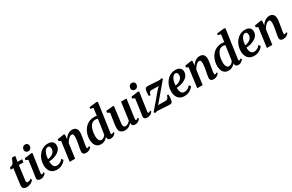

<svg xmlns="http://www.w3.org/2000/svg" viewBox="209 -2444 6203 4082"><g transform="rotate(-30 3310.5 -403.0)"><path d="M198.5 -183.5Q196 -167.5 194.5 -155.2Q193 -143 191.8 -132.8Q190.5 -122.5 190.5 -112Q190.5 -93.5 199.2 -83.8Q208 -74 225 -74Q251.5 -74 272.2 -83.2Q293 -92.5 310 -106.5L322 -67Q309 -52 285.5 -34Q262 -16 226.8 -3Q191.5 10 143.5 10Q106.5 10 79.5 -9.2Q52.5 -28.5 52.5 -76.5Q52.5 -80 52.8 -85.8Q53 -91.5 54.2 -102.2Q55.5 -113 57.5 -130.8Q59.5 -148.5 63.5 -176.5L103.5 -483H38L48.5 -531.5L115.5 -553.5Q128.5 -565 141.5 -589Q154.5 -613 166.5 -640.5Q178.5 -668 187.5 -691H268.5L247.5 -555H360.5L350.5 -483H238Z M495 10Q466 10 446.2 1.5Q426.5 -7 417.5 -22.2Q408.5 -37.5 411 -58.5Q413.5 -81 418.2 -113.5Q423 -146 428.8 -186.5Q434.5 -227 441.5 -274Q448.5 -321 455.2 -372Q462 -423 469 -476L411 -503.5L418 -543L591.5 -567.5L616 -556L550 -101Q547.5 -83 552 -73.8Q556.5 -64.5 566.5 -64.5Q575.5 -64.5 586.2 -70.2Q597 -76 614 -90L627 -59.5Q621.5 -52 604.8 -35.5Q588 -19 560.5 -4.5Q533 10 495 10ZM555 -634.5Q525.5 -634.5 504.8 -656.5Q484 -678.5 485.5 -708Q487 -744.5 509.8 -769.5Q532.5 -794.5 571 -794.5Q604 -794.5 623.5 -773.2Q643 -752 642.5 -724.5Q642 -686.5 620 -660.5Q598 -634.5 555 -634.5Z M1114 -102Q1100.5 -81 1070.8 -54.5Q1041 -28 997 -8.5Q953 11 895.5 11Q839.5 11 800.2 -8Q761 -27 737 -59.2Q713 -91.5 702.2 -131.5Q691.5 -171.5 691.5 -212.5Q691.5 -288.5 714.5 -353.5Q737.5 -418.5 778.5 -467Q819.5 -515.5 874.8 -543Q930 -570.5 994.5 -570.5Q1046.5 -570.5 1079.5 -554.2Q1112.5 -538 1128.5 -510.2Q1144.5 -482.5 1145 -448Q1146 -400 1125.5 -363.8Q1105 -327.5 1070.5 -301.5Q1036 -275.5 994.5 -259Q953 -242.5 911.2 -234.2Q869.5 -226 835.5 -225.5Q834.5 -190.5 840.2 -161.5Q846 -132.5 858.2 -111.2Q870.5 -90 889.5 -78.2Q908.5 -66.5 934.5 -66.5Q969.5 -66.5 997.5 -78.2Q1025.5 -90 1047.5 -108.5Q1069.5 -127 1086.5 -147ZM964 -508Q932 -508 909 -486.2Q886 -464.5 870.5 -429.8Q855 -395 846.5 -355.5Q838 -316 836 -280Q857 -281 881.8 -288Q906.5 -295 930.5 -308Q954.5 -321 974 -339.5Q993.5 -358 1004.8 -382.5Q1016 -407 1015 -436.5Q1014 -472 1001 -490Q988 -508 964 -508Z M1400.5 -447.5Q1418.5 -473.5 1439.2 -495.5Q1460 -517.5 1484 -533.8Q1508 -550 1534.8 -559Q1561.5 -568 1590.5 -568Q1646 -568 1680.5 -535.5Q1715 -503 1715 -421Q1715 -404 1710.8 -373Q1706.5 -342 1700.8 -308Q1695 -274 1690.5 -247Q1686.5 -222 1681.2 -194.2Q1676 -166.5 1672.2 -140.2Q1668.5 -114 1668 -94Q1668 -76.5 1673 -70.5Q1678 -64.5 1684.5 -64.5Q1693.5 -64.5 1703.8 -69.8Q1714 -75 1730 -87.5L1743 -56.5Q1739 -49.5 1722 -33.5Q1705 -17.5 1677 -3.8Q1649 10 1610 10Q1575 10 1556.8 -0.8Q1538.5 -11.5 1532 -28.8Q1525.5 -46 1525.5 -65Q1526 -78 1528.2 -95.5Q1530.5 -113 1534.5 -133.8Q1538.5 -154.5 1542.5 -176Q1546.5 -197.5 1550.5 -218Q1554 -238.5 1558.2 -262.2Q1562.5 -286 1566 -311.5Q1569.5 -337 1572 -361.5Q1574.5 -386 1574 -407.5Q1573.5 -437 1568.8 -452.8Q1564 -468.5 1553.5 -474.8Q1543 -481 1526 -481Q1509.5 -481 1491 -471Q1472.5 -461 1454.5 -443.8Q1436.5 -426.5 1419.8 -403.8Q1403 -381 1389.5 -355.5L1341 0H1208L1272 -475.5L1221 -503L1228.5 -543.5L1387.5 -568L1410.5 -556.5Z M2264.5 -102Q2262 -84 2265.8 -74.2Q2269.5 -64.5 2280 -64.5Q2288 -64.5 2298.2 -69.5Q2308.5 -74.5 2325.5 -87.5L2339 -57Q2333.5 -50 2317.5 -34Q2301.5 -18 2275.2 -4Q2249 10 2213.5 10Q2177.5 10 2159.8 -7.5Q2142 -25 2139 -59L2138 -73.5Q2124 -54 2101 -34.8Q2078 -15.5 2046.8 -2.8Q2015.5 10 1975.5 10Q1916.5 10 1879.8 -18.8Q1843 -47.5 1826.2 -94.8Q1809.5 -142 1809.5 -197.5Q1809.5 -251 1822.5 -304.2Q1835.5 -357.5 1861.5 -404.8Q1887.5 -452 1926.2 -489Q1965 -526 2017.5 -547Q2070 -568 2135.5 -568Q2149 -568 2165 -565.8Q2181 -563.5 2195.5 -560L2220 -739.5L2148 -759.5L2157 -797L2339.5 -817L2365 -803.5ZM2185 -492.5Q2172 -499.5 2156 -502.8Q2140 -506 2123.5 -506Q2085 -506 2056 -487.2Q2027 -468.5 2006.8 -436.8Q1986.5 -405 1973.8 -365.5Q1961 -326 1955.5 -284Q1950 -242 1950 -203.5Q1950 -162.5 1959.2 -131.5Q1968.5 -100.5 1986 -83.5Q2003.5 -66.5 2028 -66.5Q2050.5 -66.5 2070 -76.2Q2089.5 -86 2105.2 -101Q2121 -116 2131.5 -131Z M2563.5 10Q2531.5 10 2500.8 -1.8Q2470 -13.5 2449.2 -41.2Q2428.5 -69 2428 -117.5Q2428 -135 2429.5 -155.8Q2431 -176.5 2433.8 -199.8Q2436.5 -223 2440 -246.8Q2443.5 -270.5 2447 -293L2474.5 -475.5L2416 -509.5L2423.5 -550L2592.5 -567.5L2616 -556L2582 -289Q2579.5 -267.5 2576.5 -246.2Q2573.5 -225 2570.8 -205Q2568 -185 2566.2 -167.8Q2564.5 -150.5 2564.5 -137.5Q2564.5 -109.5 2570.8 -93.5Q2577 -77.5 2589.2 -70.8Q2601.5 -64 2619.5 -64Q2641.5 -64 2663 -73.5Q2684.5 -83 2702.8 -98.2Q2721 -113.5 2735 -130.5L2793 -563.5H2927L2863.5 -101.5Q2861 -82 2866.2 -73.2Q2871.5 -64.5 2881.5 -64.5Q2890.5 -64.5 2900.2 -70Q2910 -75.5 2928.5 -90L2942 -59.5Q2937.5 -51.5 2920.5 -34.8Q2903.5 -18 2876.2 -4.2Q2849 9.5 2814 9.5Q2777 9.5 2758.5 -5.5Q2740 -20.5 2737.5 -46.5Q2737 -49 2737 -52.5Q2737 -56 2737 -60.2Q2737 -64.5 2737.5 -69Q2738 -73.5 2738.5 -77.5L2737 -78.5Q2723.5 -62.5 2706.8 -46.8Q2690 -31 2668.8 -18.2Q2647.5 -5.5 2621.2 2.2Q2595 10 2563.5 10Z M3114 10Q3085 10 3065.2 1.5Q3045.5 -7 3036.5 -22.2Q3027.5 -37.5 3030 -58.5Q3032.5 -81 3037.2 -113.5Q3042 -146 3047.8 -186.5Q3053.5 -227 3060.5 -274Q3067.5 -321 3074.2 -372Q3081 -423 3088 -476L3030 -503.5L3037 -543L3210.5 -567.5L3235 -556L3169 -101Q3166.5 -83 3171 -73.8Q3175.5 -64.5 3185.5 -64.5Q3194.5 -64.5 3205.2 -70.2Q3216 -76 3233 -90L3246 -59.5Q3240.5 -52 3223.8 -35.5Q3207 -19 3179.5 -4.5Q3152 10 3114 10ZM3174 -634.5Q3144.5 -634.5 3123.8 -656.5Q3103 -678.5 3104.5 -708Q3106 -744.5 3128.8 -769.5Q3151.5 -794.5 3190 -794.5Q3223 -794.5 3242.5 -773.2Q3262 -752 3261.5 -724.5Q3261 -686.5 3239 -660.5Q3217 -634.5 3174 -634.5Z M3652 -450.5Q3638 -450.5 3618.5 -450.8Q3599 -451 3577 -451.2Q3555 -451.5 3534 -451.8Q3513 -452 3495.2 -452Q3477.5 -452 3467.5 -452Q3448 -451.5 3435 -440Q3422 -428.5 3415 -409.8Q3408 -391 3406.5 -369H3366.5Q3364.5 -386 3364.5 -413.5Q3364.5 -441 3367.8 -470.5Q3371 -500 3379 -523.8Q3387 -547.5 3400.5 -556Q3406.5 -559.5 3418.2 -563Q3430 -566.5 3448 -566.5Q3475.5 -566.5 3513.8 -564.2Q3552 -562 3593 -558.8Q3634 -555.5 3670.2 -553.2Q3706.5 -551 3729.5 -551Q3746 -551 3759 -554.5Q3772 -558 3782.5 -567L3807 -539.5L3483 -155.5L3436.5 -105Q3456.5 -105 3481 -104.8Q3505.5 -104.5 3531.5 -104.5Q3557.5 -104.5 3582.5 -104.2Q3607.5 -104 3629.5 -104Q3659 -104 3678.5 -128.5Q3698 -153 3702.5 -190H3741.5Q3742.5 -171.5 3742 -143.5Q3741.5 -115.5 3738.2 -86Q3735 -56.5 3727 -33Q3719 -9.5 3705 0.5Q3699 4.5 3686 7.5Q3673 10.5 3654.5 10.5Q3626.5 10.5 3585.5 8Q3544.5 5.5 3500.5 2.5Q3456.5 -0.5 3418.5 -3Q3380.5 -5.5 3357.5 -5.5Q3346.5 -5.5 3331.5 -1.8Q3316.5 2 3306.5 11L3278 -17.5L3605.5 -404Z M4245 -102Q4231.5 -81 4201.8 -54.5Q4172 -28 4128 -8.5Q4084 11 4026.5 11Q3970.5 11 3931.2 -8Q3892 -27 3868 -59.2Q3844 -91.5 3833.2 -131.5Q3822.5 -171.5 3822.5 -212.5Q3822.5 -288.5 3845.5 -353.5Q3868.5 -418.5 3909.5 -467Q3950.5 -515.5 4005.8 -543Q4061 -570.5 4125.5 -570.5Q4177.5 -570.5 4210.5 -554.2Q4243.5 -538 4259.5 -510.2Q4275.5 -482.5 4276 -448Q4277 -400 4256.5 -363.8Q4236 -327.5 4201.5 -301.5Q4167 -275.5 4125.5 -259Q4084 -242.5 4042.2 -234.2Q4000.5 -226 3966.5 -225.5Q3965.5 -190.5 3971.2 -161.5Q3977 -132.5 3989.2 -111.2Q4001.5 -90 4020.5 -78.2Q4039.5 -66.5 4065.5 -66.5Q4100.5 -66.5 4128.5 -78.2Q4156.5 -90 4178.5 -108.5Q4200.5 -127 4217.5 -147ZM4095 -508Q4063 -508 4040 -486.2Q4017 -464.5 4001.5 -429.8Q3986 -395 3977.5 -355.5Q3969 -316 3967 -280Q3988 -281 4012.8 -288Q4037.5 -295 4061.5 -308Q4085.5 -321 4105 -339.5Q4124.5 -358 4135.8 -382.5Q4147 -407 4146 -436.5Q4145 -472 4132 -490Q4119 -508 4095 -508Z M4531.5 -447.5Q4549.5 -473.5 4570.2 -495.5Q4591 -517.5 4615 -533.8Q4639 -550 4665.8 -559Q4692.5 -568 4721.5 -568Q4777 -568 4811.5 -535.5Q4846 -503 4846 -421Q4846 -404 4841.8 -373Q4837.5 -342 4831.8 -308Q4826 -274 4821.5 -247Q4817.5 -222 4812.2 -194.2Q4807 -166.5 4803.2 -140.2Q4799.5 -114 4799 -94Q4799 -76.5 4804 -70.5Q4809 -64.5 4815.5 -64.5Q4824.5 -64.5 4834.8 -69.8Q4845 -75 4861 -87.5L4874 -56.5Q4870 -49.5 4853 -33.5Q4836 -17.5 4808 -3.8Q4780 10 4741 10Q4706 10 4687.8 -0.8Q4669.5 -11.5 4663 -28.8Q4656.5 -46 4656.5 -65Q4657 -78 4659.2 -95.5Q4661.5 -113 4665.5 -133.8Q4669.5 -154.5 4673.5 -176Q4677.5 -197.5 4681.5 -218Q4685 -238.5 4689.2 -262.2Q4693.5 -286 4697 -311.5Q4700.5 -337 4703 -361.5Q4705.5 -386 4705 -407.5Q4704.5 -437 4699.8 -452.8Q4695 -468.5 4684.5 -474.8Q4674 -481 4657 -481Q4640.5 -481 4622 -471Q4603.5 -461 4585.5 -443.8Q4567.5 -426.5 4550.8 -403.8Q4534 -381 4520.5 -355.5L4472 0H4339L4403 -475.5L4352 -503L4359.5 -543.5L4518.5 -568L4541.5 -556.5Z M5395.5 -102Q5393 -84 5396.8 -74.2Q5400.5 -64.5 5411 -64.5Q5419 -64.5 5429.2 -69.5Q5439.5 -74.5 5456.5 -87.5L5470 -57Q5464.5 -50 5448.5 -34Q5432.5 -18 5406.2 -4Q5380 10 5344.5 10Q5308.5 10 5290.8 -7.5Q5273 -25 5270 -59L5269 -73.5Q5255 -54 5232 -34.8Q5209 -15.5 5177.8 -2.8Q5146.5 10 5106.5 10Q5047.5 10 5010.8 -18.8Q4974 -47.5 4957.2 -94.8Q4940.5 -142 4940.5 -197.5Q4940.5 -251 4953.5 -304.2Q4966.5 -357.5 4992.5 -404.8Q5018.5 -452 5057.2 -489Q5096 -526 5148.5 -547Q5201 -568 5266.5 -568Q5280 -568 5296 -565.8Q5312 -563.5 5326.5 -560L5351 -739.5L5279 -759.5L5288 -797L5470.5 -817L5496 -803.5ZM5316 -492.5Q5303 -499.5 5287 -502.8Q5271 -506 5254.5 -506Q5216 -506 5187 -487.2Q5158 -468.5 5137.8 -436.8Q5117.5 -405 5104.8 -365.5Q5092 -326 5086.5 -284Q5081 -242 5081 -203.5Q5081 -162.5 5090.2 -131.5Q5099.5 -100.5 5117 -83.5Q5134.5 -66.5 5159 -66.5Q5181.5 -66.5 5201 -76.2Q5220.5 -86 5236.2 -101Q5252 -116 5262.5 -131Z M5955 -102Q5941.5 -81 5911.8 -54.5Q5882 -28 5838 -8.5Q5794 11 5736.5 11Q5680.5 11 5641.2 -8Q5602 -27 5578 -59.2Q5554 -91.5 5543.2 -131.5Q5532.5 -171.5 5532.5 -212.5Q5532.5 -288.5 5555.5 -353.5Q5578.5 -418.5 5619.5 -467Q5660.5 -515.5 5715.8 -543Q5771 -570.5 5835.5 -570.5Q5887.5 -570.5 5920.5 -554.2Q5953.5 -538 5969.5 -510.2Q5985.5 -482.5 5986 -448Q5987 -400 5966.5 -363.8Q5946 -327.5 5911.5 -301.5Q5877 -275.5 5835.5 -259Q5794 -242.5 5752.2 -234.2Q5710.5 -226 5676.5 -225.5Q5675.5 -190.5 5681.2 -161.5Q5687 -132.5 5699.2 -111.2Q5711.5 -90 5730.5 -78.2Q5749.5 -66.5 5775.5 -66.5Q5810.5 -66.5 5838.5 -78.2Q5866.5 -90 5888.5 -108.5Q5910.5 -127 5927.5 -147ZM5805 -508Q5773 -508 5750 -486.2Q5727 -464.5 5711.5 -429.8Q5696 -395 5687.5 -355.5Q5679 -316 5677 -280Q5698 -281 5722.8 -288Q5747.5 -295 5771.5 -308Q5795.5 -321 5815 -339.5Q5834.5 -358 5845.8 -382.5Q5857 -407 5856 -436.5Q5855 -472 5842 -490Q5829 -508 5805 -508Z M6241.5 -447.5Q6259.5 -473.5 6280.2 -495.5Q6301 -517.5 6325 -533.8Q6349 -550 6375.8 -559Q6402.5 -568 6431.5 -568Q6487 -568 6521.5 -535.5Q6556 -503 6556 -421Q6556 -404 6551.8 -373Q6547.5 -342 6541.8 -308Q6536 -274 6531.5 -247Q6527.5 -222 6522.2 -194.2Q6517 -166.5 6513.2 -140.2Q6509.5 -114 6509 -94Q6509 -76.5 6514 -70.5Q6519 -64.5 6525.5 -64.5Q6534.5 -64.5 6544.8 -69.8Q6555 -75 6571 -87.5L6584 -56.5Q6580 -49.5 6563 -33.5Q6546 -17.5 6518 -3.8Q6490 10 6451 10Q6416 10 6397.8 -0.8Q6379.5 -11.5 6373 -28.8Q6366.5 -46 6366.5 -65Q6367 -78 6369.2 -95.5Q6371.5 -113 6375.5 -133.8Q6379.5 -154.5 6383.5 -176Q6387.5 -197.5 6391.5 -218Q6395 -238.5 6399.2 -262.2Q6403.5 -286 6407 -311.5Q6410.5 -337 6413 -361.5Q6415.5 -386 6415 -407.5Q6414.5 -437 6409.8 -452.8Q6405 -468.5 6394.5 -474.8Q6384 -481 6367 -481Q6350.5 -481 6332 -471Q6313.5 -461 6295.5 -443.8Q6277.5 -426.5 6260.8 -403.8Q6244 -381 6230.5 -355.5L6182 0H6049L6113 -475.5L6062 -503L6069.5 -543.5L6228.5 -568L6251.5 -556.5Z"/></g></svg>

Font: Merriweather Light 18pt
Style: Bold Italic
Weight: 700
Italic angle: -7.8°
Version: Version 2.101